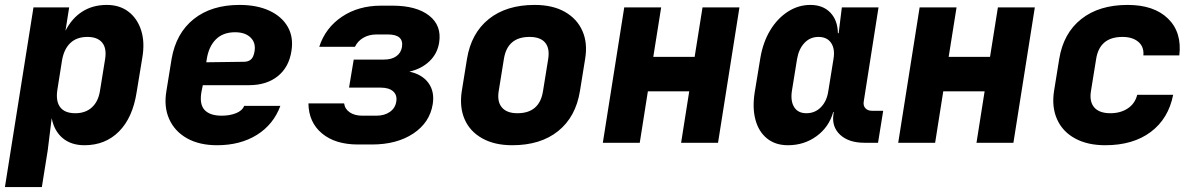

<svg xmlns="http://www.w3.org/2000/svg" viewBox="-27 -580 4847 780"><path d="M-7 180 109 -550H254L239 -455Q265 -506 307.5 -533Q350 -560 407 -560Q459 -560 495 -532.5Q531 -505 546.5 -456.5Q562 -408 551 -345L528 -205Q512 -102 456.5 -46Q401 10 316 10Q262 10 227.5 -19Q193 -48 183 -100L167 30L143 180ZM279 -120Q320 -120 346 -143.5Q372 -167 379 -210L400 -340Q407 -384 388 -407Q369 -430 328 -430Q285 -430 259 -405.5Q233 -381 225 -335L206 -215Q199 -169 217.5 -144.5Q236 -120 279 -120Z M855 10Q783 10 733 -18Q683 -46 660.5 -96Q638 -146 649 -210L670 -340Q688 -445 760 -502.5Q832 -560 946 -560Q1017 -560 1067.5 -536.5Q1118 -513 1142 -471Q1166 -429 1157 -373Q1147 -307 1101.5 -270.5Q1056 -234 985 -234H797L792 -210Q782 -158 803.5 -134Q825 -110 874 -110Q906 -110 931.5 -120Q957 -130 965 -150H1112Q1084 -74 1016.5 -32Q949 10 855 10ZM811 -327 964 -329Q981 -329 992 -338Q1003 -347 1007 -371Q1013 -406 991 -427.5Q969 -449 928 -449Q879 -449 850 -420Q821 -391 813 -340Z M1427 7Q1335 7 1281 -38Q1227 -83 1226 -160H1371Q1374 -137 1394 -123.5Q1414 -110 1445 -110H1502Q1535 -110 1557 -125.5Q1579 -141 1583 -168Q1587 -194 1570 -209Q1553 -224 1520 -224H1391L1410 -338H1533Q1564 -338 1583 -351.5Q1602 -365 1606 -389Q1614 -440 1549 -440H1503Q1472 -440 1449 -426.5Q1426 -413 1415 -390H1270Q1295 -467 1362 -512Q1429 -557 1521 -557H1567Q1665 -557 1716.5 -516.5Q1768 -476 1757 -407Q1750 -362 1717.5 -331Q1685 -300 1636 -289Q1688 -278 1713.5 -243Q1739 -208 1731 -157Q1719 -82 1652 -37.5Q1585 7 1484 7Z M2054 10Q1982 10 1932 -18Q1882 -46 1860.5 -95.5Q1839 -145 1849 -210L1870 -340Q1887 -445 1958.5 -502.5Q2030 -560 2145 -560Q2218 -560 2267.5 -532Q2317 -504 2339 -454.5Q2361 -405 2350 -340L2329 -210Q2312 -105 2240.5 -47.5Q2169 10 2054 10ZM2075 -120Q2165 -120 2179 -210L2200 -340Q2207 -384 2187.5 -407Q2168 -430 2124 -430Q2034 -430 2020 -340L1999 -210Q1992 -167 2012 -143.5Q2032 -120 2075 -120Z M2422 0 2509 -550H2659L2627 -349H2795L2827 -550H2977L2890 0H2740L2773 -209H2605L2572 0Z M3174 10Q3123 10 3089 -17.5Q3055 -45 3042 -93.5Q3029 -142 3039 -205L3062 -345Q3073 -409 3102 -457Q3131 -505 3173.5 -532.5Q3216 -560 3265 -560Q3316 -560 3346 -529Q3376 -498 3377 -445H3380L3393 -550H3542L3482 -168Q3479 -151 3488.5 -140.5Q3498 -130 3515 -130H3561L3540 0H3485Q3421 0 3386 -32.5Q3351 -65 3359 -117L3360 -125H3358Q3341 -64 3290.5 -27Q3240 10 3174 10ZM3249 -120Q3284 -120 3308 -144.5Q3332 -169 3338 -210L3359 -340Q3366 -381 3349.5 -405.5Q3333 -430 3298 -430Q3264 -430 3241 -405.5Q3218 -381 3211 -340L3190 -210Q3184 -169 3199.5 -144.5Q3215 -120 3249 -120Z M3622 0 3709 -550H3859L3827 -349H3995L4027 -550H4177L4090 0H3940L3973 -209H3805L3772 0Z M4463 10Q4391 10 4340.5 -17.5Q4290 -45 4267.5 -95Q4245 -145 4255 -210L4276 -340Q4293 -445 4365.5 -502.5Q4438 -560 4554 -560Q4661 -560 4718 -504.5Q4775 -449 4764 -355H4618Q4621 -390 4597.5 -410Q4574 -430 4533 -430Q4440 -430 4426 -340L4405 -210Q4398 -167 4418.5 -143.5Q4439 -120 4484 -120Q4525 -120 4554.5 -139.5Q4584 -159 4593 -195H4739Q4720 -98 4648 -44Q4576 10 4463 10Z"/></svg>

Font: JetBrains Mono NL ExtraBold
Style: Italic
Weight: 800
Italic angle: -9°
Monospace: yes
Designer: Philipp Nurullin, Konstantin Bulenkov
Foundry: JetBrains
Version: Version 2.305; ttfautohint (v1.8.4.7-5d5b)